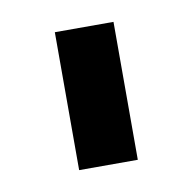

<svg xmlns="http://www.w3.org/2000/svg" viewBox="-41 -762 303 303"><g transform="rotate(-10 111.0 -610.5)"><path d="M158 -500H64V-721H158Z"/></g></svg>

Font: Raleway
Style: Regular
Weight: 600
Designer: Matt McInerney, Pablo Impallari, Rodrigo Fuenzalida
Foundry: Matt McInerney, Pablo Impallari, Rodrigo Fuenzalida
Version: Version 1.000;PS 001.001;hotconv 1.0.56; ttfautohint (v1.5)